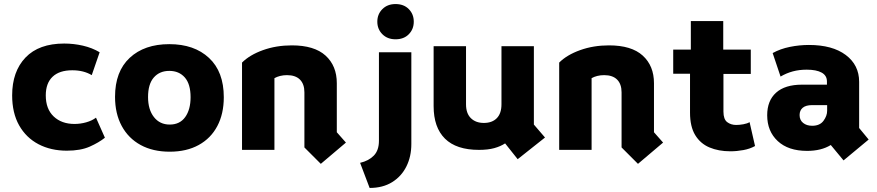

<svg xmlns="http://www.w3.org/2000/svg" viewBox="-20 -740 4329 948"><path d="M310 4Q231 4 170 -28Q109 -60 74.5 -121Q40 -182 40 -269Q40 -387 106 -456Q172 -525 297 -525Q344 -525 389.5 -514.5Q435 -504 472 -482L433 -369Q393 -393 337 -393Q273 -393 239.5 -361Q206 -329 206 -269Q206 -202 245 -165Q284 -128 348 -128Q377 -128 405.5 -136Q434 -144 454 -159L498 -60Q468 -36 423 -16Q378 4 310 4Z M818 9Q735 9 674.5 -24Q614 -57 581 -118Q548 -179 548 -262Q548 -387 620.5 -454.5Q693 -522 816 -522Q939 -522 1012 -454Q1085 -386 1085 -260Q1085 -178 1053 -117.5Q1021 -57 961 -24Q901 9 818 9ZM818 -125Q868 -125 894.5 -162Q921 -199 921 -260Q921 -325 892.5 -357.5Q864 -390 816 -390Q768 -390 739.5 -357.5Q711 -325 711 -261Q711 -199 740 -162Q769 -125 818 -125Z M1564 69 1483 -12V-284Q1483 -325 1461 -347Q1439 -369 1397 -369Q1379 -369 1363 -365Q1347 -361 1335 -354V0H1175V-431Q1213 -469 1278.5 -492.5Q1344 -516 1421 -516Q1532 -516 1587.5 -465.5Q1643 -415 1643 -329V-87L1688 -36Z M1805 188 1758 64Q1801 54 1826 28Q1851 2 1851 -45V-482H2011V-29Q2011 33 1986.5 82Q1962 131 1916 159.5Q1870 188 1805 188ZM1933 -546Q1893 -546 1868 -571Q1843 -596 1843 -633Q1843 -670 1868 -695Q1893 -720 1933 -720Q1974 -720 1998.5 -695Q2023 -670 2023 -633Q2023 -596 1998.5 -571Q1974 -546 1933 -546Z M2536 46 2474 -32Q2451 -17 2420 -8.5Q2389 0 2345 0Q2233 0 2177 -55.5Q2121 -111 2121 -216V-512H2281V-225Q2281 -180 2305 -156.5Q2329 -133 2369 -133Q2410 -133 2433 -156.5Q2456 -180 2456 -225V-512H2616V-125L2671 -61Z M3130 69 3049 -12V-284Q3049 -325 3027 -347Q3005 -369 2963 -369Q2945 -369 2929 -365Q2913 -361 2901 -354V0H2741V-431Q2779 -469 2844.5 -492.5Q2910 -516 2987 -516Q3098 -516 3153.5 -465.5Q3209 -415 3209 -329V-87L3254 -36Z M3586 7Q3528 7 3483 -12Q3438 -31 3412.5 -73Q3387 -115 3387 -184V-376H3304V-495H3391V-636H3551V-495H3687V-375H3552V-189Q3552 -151 3570.5 -137Q3589 -123 3615 -123Q3631 -123 3650.5 -126.5Q3670 -130 3681 -137L3708 -19Q3683 -5 3650.5 1Q3618 7 3586 7Z M4145 52 4082 -24Q4035 5 3965 5Q3872 5 3820 -43.5Q3768 -92 3768 -171Q3768 -243 3812 -282.5Q3856 -322 3940 -322H4063V-338Q4063 -367 4037 -381.5Q4011 -396 3963 -396Q3926 -396 3894.5 -387.5Q3863 -379 3834 -362L3795 -478Q3833 -499 3880 -508.5Q3927 -518 3974 -518Q4090 -518 4156 -468.5Q4222 -419 4222 -336V-108L4269 -51ZM3990 -119Q4028 -119 4046 -143.5Q4064 -168 4064 -193V-221H3990Q3959 -221 3943.5 -208Q3928 -195 3928 -172Q3928 -147 3945.5 -133Q3963 -119 3990 -119Z"/></svg>

Font: Braah One
Style: Regular
Weight: 400
Designer: Ashish Kumar
Foundry: Ashish Kumar
Version: Version 1.001; ttfautohint (v1.8.4.7-5d5b);gftools[0.9.29]